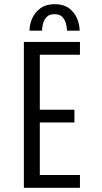

<svg xmlns="http://www.w3.org/2000/svg" viewBox="-20 -901 490 921"><path d="M94.5 0V-700H363.5V-638.5H171V-374.5H337V-313.5H171V-61.5H363.5V0ZM242.5 -881Q285 -881 311.2 -861.2Q337.5 -841.5 349.8 -812.2Q362 -783 362 -754H301.5Q301.5 -766.5 297.2 -785.2Q293 -804 280.2 -818.5Q267.5 -833 241.5 -833Q215.5 -833 202.8 -818.5Q190 -804 185.8 -785.2Q181.5 -766.5 181.5 -754H121.5Q121.5 -783 134.2 -812.2Q147 -841.5 173.8 -861.2Q200.5 -881 242.5 -881Z"/></svg>

Font: Trispace Condensed Light
Style: Regular
Weight: 300
Width: 3
Designer: Tyler Finck
Foundry: Etcetera Type Company
Version: Version 1.210; ttfautohint (v1.8.3)